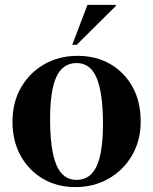

<svg xmlns="http://www.w3.org/2000/svg" viewBox="-20 -752 626 784"><path d="M288 12Q213.5 12 155.5 -22Q97.5 -56 64.2 -116.2Q31 -176.5 31 -255Q31 -334.5 66 -395Q101 -455.5 161.2 -489.8Q221.5 -524 297 -524Q373 -524 431 -490Q489 -456 521.8 -396Q554.5 -336 554.5 -257Q554.5 -177.5 518.8 -116.8Q483 -56 422.5 -22Q362 12 288 12ZM292.5 -17.5Q348.5 -17.5 374.5 -73.2Q400.5 -129 400.5 -247Q400.5 -370 375.2 -432.2Q350 -494.5 293 -494.5Q236.5 -494.5 210.5 -438.8Q184.5 -383 184.5 -265Q184.5 -142 209.8 -79.8Q235 -17.5 292.5 -17.5ZM275 -569 337 -732H453V-727.5L293 -569Z"/></svg>

Font: Newsreader 72pt SemiBold
Style: Regular
Weight: 600
Designer: Hugues Gentile
Foundry: Production Type
Version: Version 1.003; ttfautohint (v1.8.3)